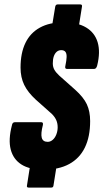

<svg xmlns="http://www.w3.org/2000/svg" viewBox="-20 -762 468 869"><path d="M177 6Q114 6 77 -17.5Q40 -41 28.5 -85.5Q17 -130 34 -195Q36 -209 48 -209H166Q177 -209 174 -196Q164 -157 169 -138.5Q174 -120 196 -120Q208 -120 218.5 -129Q229 -138 235 -153.5Q241 -169 241 -186Q241 -204 234.5 -218.5Q228 -233 215 -246L142 -311Q106 -344 89.5 -378Q73 -412 73 -456Q73 -522 95 -567.5Q117 -613 160.5 -637Q204 -661 267 -661Q331 -661 370 -637.5Q409 -614 422 -570.5Q435 -527 420 -466Q416 -450 406 -450H283Q272 -450 276 -465Q281 -488 281.5 -504Q282 -520 276 -527.5Q270 -535 257 -535Q245 -535 236.5 -527.5Q228 -520 223.5 -507Q219 -494 219 -475Q219 -459 226 -446.5Q233 -434 248 -420L320 -356Q358 -322 373 -290Q388 -258 388 -214Q388 -143 364 -94Q340 -45 293 -19.5Q246 6 177 6ZM110 87Q100 87 102 78L115 -5L236 -10L222 78Q221 87 212 87ZM215 -641 230 -732Q232 -742 241 -742H343Q353 -742 351 -732L337 -644Z"/></svg>

Font: Sofia Sans Extra Condensed Black
Style: Italic
Weight: 900
Italic angle: -9°
Version: Version 4.100